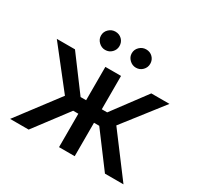

<svg xmlns="http://www.w3.org/2000/svg" viewBox="-160 -943 1163 1130"><g transform="rotate(30 422.0 -377.5)"><path d="M36.6 0 248 -279.3 39.1 -545.4H162.6L331.5 -318.8H369.1V-545.4H475.6V-318.8H512.2L681.2 -545.4H804.7L597.2 -279.3L807.1 0H681.2L511.2 -227.1H475.6V0H369.1V-227.1H334L162.6 0ZM317.4 -630.9Q292.5 -630.9 273.4 -649.4Q254.4 -668 254.4 -692.9Q254.4 -718.8 273.2 -736.8Q292 -754.9 317.4 -754.9Q344.2 -754.9 362.1 -737.1Q379.9 -719.2 379.9 -692.9Q379.9 -667.5 361.8 -649.2Q343.8 -630.9 317.4 -630.9ZM526.4 -630.9Q501.5 -630.9 482.4 -649.4Q463.4 -668 463.4 -692.9Q463.4 -718.8 482.2 -736.8Q501 -754.9 526.4 -754.9Q553.2 -754.9 571 -737.1Q588.9 -719.2 588.9 -692.9Q588.9 -667.5 570.8 -649.2Q552.7 -630.9 526.4 -630.9Z"/></g></svg>

Font: Karasuma Gothic
Style: Regular
Weight: 500
Designer: Rasmus Andersson / Ryoko Nishizuka
Foundry: Genbu
Version: Version 1.00